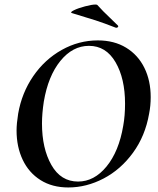

<svg xmlns="http://www.w3.org/2000/svg" viewBox="-20 -814 695 846"><path d="M53 -239Q53 -269 60 -313Q76 -405 126.5 -478.5Q177 -552 252 -594Q327 -636 411 -636Q483 -636 535.5 -604Q588 -572 616 -515.5Q644 -459 644 -386Q644 -348 637 -313Q620 -215 566 -141Q512 -67 436.5 -27.5Q361 12 281 12Q210 12 158.5 -20.5Q107 -53 80 -110Q53 -167 53 -239ZM523 -260Q531 -304 531 -357Q531 -468 489 -540Q447 -612 372 -612Q300 -612 246 -545.5Q192 -479 173 -366Q165 -313 165 -270Q165 -160 206.5 -87Q248 -14 324 -14Q395 -14 449.5 -80.5Q504 -147 523 -260ZM298 -756Q286 -759 305 -768.5Q324 -778 354.5 -786Q385 -794 400 -794Q407 -794 409 -792Q434 -764 463 -737L500 -701Q501 -700 501 -698Q501 -695 497.5 -693Q494 -691 490 -692Q439 -712 400.5 -724.5Q362 -737 298 -756Z"/></svg>

Font: Cormorant Infant
Style: Bold Italic
Weight: 700
Italic angle: -10°
Designer: Christian Thalmann (Catharsis Fonts)
Foundry: Catharsis Fonts
Version: Version 4.000